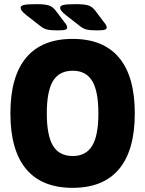

<svg xmlns="http://www.w3.org/2000/svg" viewBox="-20 -895 698 923"><path d="M329 8Q181 8 105.5 -82.5Q30 -173 30 -350Q30 -527 105.5 -617.5Q181 -708 329 -708Q477 -708 552.5 -617.5Q628 -527 628 -350Q628 -173 552.5 -82.5Q477 8 329 8ZM330 -145Q393 -145 423 -194Q453 -243 453 -350Q453 -457 423 -506Q393 -555 330 -555Q265 -555 235 -506Q205 -457 205 -350Q205 -243 235 -194Q265 -145 330 -145ZM257 -749Q223 -749 206.5 -753Q190 -757 175 -769L107 -822Q91 -835 85 -843Q79 -851 79 -857Q79 -868 96.5 -871.5Q114 -875 156 -875Q196 -875 214.5 -869Q233 -863 247 -845L290 -788Q298 -779 300.5 -772.5Q303 -766 303 -762Q303 -756 294.5 -752.5Q286 -749 257 -749ZM447 -749Q413 -749 396.5 -753Q380 -757 365 -769L297 -822Q281 -835 275 -843Q269 -851 269 -857Q269 -868 286.5 -871.5Q304 -875 346 -875Q386 -875 404.5 -869Q423 -863 437 -845L480 -788Q488 -779 490.5 -772.5Q493 -766 493 -762Q493 -756 484.5 -752.5Q476 -749 447 -749Z"/></svg>

Font: Asap Semi Condensed ExtraBold
Style: Regular
Weight: 800
Width: 4
Designer: Pablo Cosgaya
Foundry: Omnibus-Type
Version: Version 3.001; ttfautohint (v1.8.4.7-5d5b)